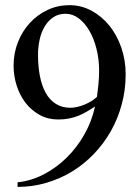

<svg xmlns="http://www.w3.org/2000/svg" viewBox="-20 -716 550 752"><path d="M48.8 -2Q101.1 -7.3 150.4 -32.7Q199.7 -58.1 240.5 -97.9Q281.2 -137.7 310.5 -189.5Q339.8 -241.2 352.1 -298.8Q336.4 -288.6 320.8 -279.3Q305.2 -270 287.8 -262.9Q270.5 -255.9 251 -252Q231.4 -248 208 -248Q167.5 -248 135.3 -265.9Q103 -283.7 80.3 -313Q57.6 -342.3 45.4 -380.4Q33.2 -418.5 33.2 -459Q33.2 -507.8 50.3 -551Q67.4 -594.2 97.2 -626.5Q127 -658.7 166.7 -677.2Q206.5 -695.8 252 -695.8Q297.4 -695.8 337.4 -674.6Q377.4 -653.3 407.5 -616.7Q437.5 -580.1 454.8 -530.5Q472.2 -481 472.2 -424.8Q472.2 -364.3 457 -307.9Q441.9 -251.5 414.3 -202.6Q386.7 -153.8 348.1 -113.5Q309.6 -73.2 262.5 -44.4Q215.3 -15.6 161.1 0.2Q106.9 16.1 48.8 16.1ZM359.9 -336.9Q362.8 -358.9 365.5 -385.7Q368.2 -412.6 368.2 -439Q368.2 -484.4 357.9 -524.9Q347.7 -565.4 329.8 -595.9Q312 -626.5 288.1 -644.3Q264.2 -662.1 236.8 -662.1Q208.5 -662.1 188 -647.9Q167.5 -633.8 154.3 -611.1Q141.1 -588.4 135 -559.8Q128.9 -531.2 128.9 -502Q128.9 -456.5 136.2 -418.5Q143.6 -380.4 158.9 -352.5Q174.3 -324.7 198.5 -309.3Q222.7 -293.9 255.9 -293.9Q268.6 -293.9 283.2 -297.4Q297.9 -300.8 311.8 -306.6Q325.7 -312.5 338.4 -320.3Q351.1 -328.1 359.9 -336.9Z"/></svg>

Font: Warasṭra
Style: Regular
Weight: 400
Designer: R.S. Wihananto
Foundry: R.S. Wihananto
Version: Version 2.0.1